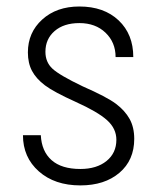

<svg xmlns="http://www.w3.org/2000/svg" viewBox="-20 -558 486 588"><path d="M336.4 -129.9Q336.4 -164.1 308.1 -189.7Q279.8 -215.3 212.2 -245.8Q144.5 -276.4 117.7 -296.6Q90.8 -316.9 78.1 -340.8Q65.4 -364.7 65.4 -397.5Q65.4 -458.5 109.4 -498.3Q153.3 -538.1 223.1 -538.1Q298.3 -538.1 343.3 -495.6Q388.2 -453.1 388.2 -383.3H334Q334 -428.2 303.2 -457.8Q272.5 -487.3 223.1 -487.3Q175.3 -487.3 147.2 -462.9Q119.1 -438.5 119.1 -399.4Q119.1 -367.7 140.6 -347.7Q162.1 -327.6 233.4 -293.5Q307.1 -261.2 335 -240.2Q362.8 -219.2 377 -193.6Q391.1 -168 391.1 -132.8Q391.1 -67.4 345.7 -28.8Q300.3 9.8 226.1 9.8Q147.5 9.8 98.9 -33.2Q50.3 -76.2 50.3 -144H105Q107.4 -94.7 137.9 -67.6Q168.5 -40.5 226.1 -40.5Q275.9 -40.5 306.2 -64.9Q336.4 -89.4 336.4 -129.9Z"/></svg>

Font: Roboto Condensed Light
Style: Regular
Weight: 300
Designer: Google
Version: Version 2.134; 2016